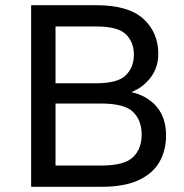

<svg xmlns="http://www.w3.org/2000/svg" viewBox="-20 -720 710 740"><path d="M100 0V-700H350Q475 -700 532.5 -647.5Q590 -595 590 -513Q590 -459 560 -420.5Q530 -382 486 -365Q548 -351 584 -308.5Q620 -266 620 -198Q620 -141 595 -96.5Q570 -52 515 -26Q460 0 370 0ZM194 -82H370Q460 -82 493 -114.5Q526 -147 526 -201Q526 -256 493 -288.5Q460 -321 369 -321H194ZM194 -399H350Q434 -399 465 -430Q496 -461 496 -509Q496 -558 465 -588Q434 -618 350 -618H194Z"/></svg>

Font: Golos Text
Style: Regular
Weight: 400
Designer: A.Korolkova, Vitaly Kuzmin
Foundry: ParaType Ltd
Version: Version 2.004